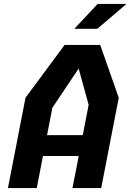

<svg xmlns="http://www.w3.org/2000/svg" viewBox="-20 -959 665 979"><path d="M20.5 0H167.5L199 -163.5H381.5L349.5 0H496L585.5 -460.5L491 -730H309.5L110 -460.5ZM220 -270 247 -409.5 381 -609.5 432 -424.5 402 -270ZM359 -812 478 -939H625L476 -812Z"/></svg>

Font: Monaspace Krypton
Style: Bold Italic
Weight: 700
Italic angle: -11°
Designer: Riley Cran & the Lettermatic Team
Foundry: Lettermatic
Version: Version 1.101 (Monaspace Krypton)